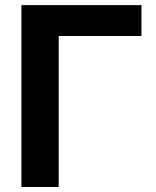

<svg xmlns="http://www.w3.org/2000/svg" viewBox="-20 -748 623 768"><path d="M545.8 -727.5V-604.1H214.9V0H65.7V-727.5Z"/></svg>

Font: Inter Variable LoSnoCo
Style: Regular
Weight: 400
Designer: Rasmus Andersson
Foundry: rsms
Version: Version 4.000;git-a52131595; featfreeze: case,dlig,ss01,ss02